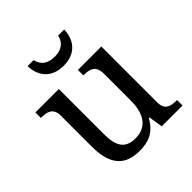

<svg xmlns="http://www.w3.org/2000/svg" viewBox="-202 -886 1038 1038"><g transform="rotate(-45 317.5 -366.5)"><path d="M310 -606C405 -606 448 -668 450 -743H404C393 -695 359 -675 310 -675C261 -675 227 -695 216 -743H170C172 -668 215 -606 310 -606ZM273 10C338 10 394 -6 435 -81H440L453 0H612V-42H609C565 -42 527 -50 527 -109V-536H348V-494H351C396 -494 433 -485 433 -422V-216C433 -119 395 -54 307 -54C226 -54 202 -104 202 -191V-536H23V-494H26C70 -494 108 -485 108 -426V-186C108 -49 167 10 273 10Z"/></g></svg>

Font: Noto Serif Balinese
Style: Regular
Weight: 400
Designer: Monotype Design Team
Foundry: Monotype Imaging Inc.
Version: Version 2.005